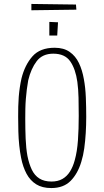

<svg xmlns="http://www.w3.org/2000/svg" viewBox="-20 -951 528 973"><path d="M240 2Q194 2 163.5 -17Q133 -36 114.5 -70.5Q96 -105 87 -151Q81 -181 77.5 -214.5Q74 -248 73 -284.5Q72 -321 72 -360Q72 -386 72.5 -411Q73 -436 75 -460.5Q77 -485 80.5 -508.5Q84 -532 89 -554Q106 -622 144.5 -665.5Q183 -709 257 -709Q303 -709 333 -688Q363 -667 380 -631.5Q397 -596 405 -550Q413 -507 415 -457.5Q417 -408 417 -359Q417 -317 414.5 -276.5Q412 -236 407 -199.5Q402 -163 392 -131Q374 -71 338 -34.5Q302 2 240 2ZM241 -31Q273 -31 296 -44Q319 -57 334.5 -81.5Q350 -106 359 -140Q371 -183 375 -240Q379 -297 379 -364Q379 -412 378 -455.5Q377 -499 372 -536Q363 -601 336 -640Q309 -679 250 -679Q195 -679 166 -641Q137 -603 123 -544Q119 -522 116 -498.5Q113 -475 111 -450Q109 -425 108.5 -400Q108 -375 108 -349Q108 -295 110 -247.5Q112 -200 119 -161Q127 -121 141 -91.5Q155 -62 179.5 -46.5Q204 -31 241 -31ZM139 -899V-931L365 -928L367 -902ZM230 -771V-840L274 -838L270 -771Z"/></svg>

Font: Truculenta Thin
Style: Regular
Weight: 250
Version: Version 1.002